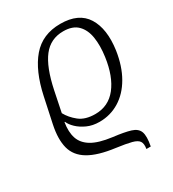

<svg xmlns="http://www.w3.org/2000/svg" viewBox="-189 -650 898 995"><g transform="rotate(-30 260.5 -152.5)"><path d="M328 -545Q438 -545 482.5 -473.5Q527 -402 510 -281Q497 -194 461 -131.5Q425 -69 371 -36Q317 -3 252 -3Q211 -3 179 -17.5Q147 -32 125.5 -52.5Q104 -73 96 -93H93Q84 -38 97 1Q110 40 151 64.5Q192 89 269 99Q336 107 372 118Q408 129 418 156Q428 183 417 240H391Q396 210 386 195Q376 180 345.5 172Q315 164 256 156Q156 143 101.5 110.5Q47 78 32.5 23Q18 -32 35 -113L67 -263Q96 -399 158.5 -472Q221 -545 328 -545ZM322 -504Q246 -504 200.5 -445.5Q155 -387 129 -262L104 -140Q123 -105 158 -77Q193 -49 253 -49Q332 -49 380.5 -110.5Q429 -172 444 -280Q453 -344 445 -394.5Q437 -445 407.5 -474.5Q378 -504 322 -504Z"/></g></svg>

Font: Noto Serif Light
Style: Italic
Weight: 300
Italic angle: -12°
Designer: Monotype Design Team
Foundry: Monotype Imaging Inc.
Version: Version 2.013